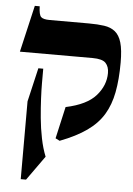

<svg xmlns="http://www.w3.org/2000/svg" viewBox="-56 -637 623 900"><g transform="rotate(5 255.5 -187.5)"><path d="M331 -535Q372 -535 403 -530.5Q434 -526 454.5 -509.5Q475 -493 485 -459Q495 -425 495 -365Q495 -286 483.5 -225.5Q472 -165 444.5 -119.5Q417 -74 367.5 -39Q318 -4 242 25L222 15L256 -135Q355 -156 397.5 -204.5Q440 -253 440 -311Q440 -341 424 -358Q408 -375 362 -375H20L71 -595H94Q95 -555 105.5 -545Q116 -535 146 -535ZM113 -305H136V-235Q136 -207 138 -164.5Q140 -122 144.5 -74Q149 -26 158.5 21Q168 68 183 105L101 220H76V-146Z"/></g></svg>

Font: Bona Nova
Style: Bold
Weight: 700
Designer: Mateusz Machalski
Foundry: Capitalics
Version: Version 4.001; ttfautohint (v1.8.3)